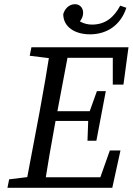

<svg xmlns="http://www.w3.org/2000/svg" viewBox="-20 -895 632 915"><path d="M15.5 0H142.2L152.3 -55.4H146.1L23.6 -40.4L15.5 0ZM100.3 0H190.1C206.1 -103 224.1 -207 243.1 -310L311.1 -669.7H221.3C205.3 -566.7 187.3 -462.7 168.3 -359.7L100.3 0ZM121.6 -629.3 243.1 -614.3H255.2L266.2 -669.7H129.7L121.6 -629.3ZM142.2 0H515.1L554.1 -177.8H503.4L440.4 0L496.1 -50.2H152.2L142.2 0ZM204.1 -318.7H428.8L436.9 -365H213.2L204.1 -318.7ZM256.2 -619.5H550.3L517.6 -669.7L517.5 -491.8H568.3L592.3 -669.7H266.2L256.2 -619.5ZM396.9 -224.2H439.3L484.2 -460.6H441.8L403.9 -354.9L400.9 -334.9L396.9 -224.2ZM408.8 -731.4C489.2 -731.4 555 -774.7 582.2 -857.9L552.9 -868C522.8 -811.8 481.7 -777.8 418.6 -777.8C380.7 -777.8 345.8 -794.8 318.7 -831.5L325.9 -765.3C356 -780.2 376.2 -807.2 376.2 -833.6C376.2 -861.7 356.2 -875 337.8 -875C305.7 -875 287.5 -849.2 281.4 -827.8C281.4 -765.6 338.3 -731.4 408.8 -731.4Z"/></svg>

Font: Source Serif Variable
Style: Italic
Weight: 389
Italic angle: -12°
Designer: Frank Grießhammer
Foundry: Adobe Systems Incorporated
Version: Version 3.001;hotconv 1.0.111;makeotfexe 2.5.65597